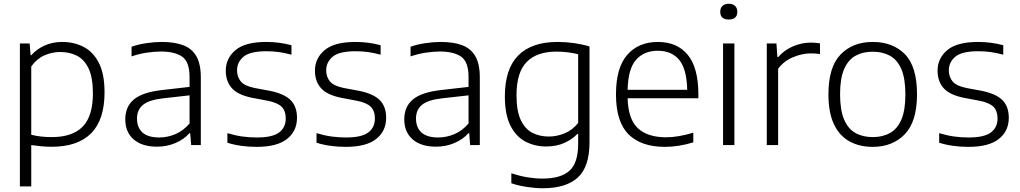

<svg xmlns="http://www.w3.org/2000/svg" viewBox="-20 -773 5436 1023"><path d="M86 220V-541.5H138L143 -479H147Q175 -511 217.2 -530.2Q259.5 -549.5 311.5 -549.5Q374.5 -549.5 425.5 -523.2Q476.5 -497 506.8 -438Q537 -379 537 -281Q537 -134.5 465.5 -62.8Q394 9 255.5 9Q226.5 9 198.2 6.2Q170 3.5 146.5 0V220ZM256 -42.5Q365.5 -42.5 420.2 -98Q475 -153.5 475 -275.5Q475 -359.5 452.2 -407.8Q429.5 -456 390.2 -476Q351 -496 300.5 -496Q258 -496 217.2 -478.2Q176.5 -460.5 146.5 -419V-55Q195 -42.5 256 -42.5Z M817 8.5Q737 8.5 692.2 -30.2Q647.5 -69 647.5 -137Q647.5 -205.5 694.2 -243.8Q741 -282 845.5 -293.5L990 -310V-362.5Q990 -443.5 950.8 -471Q911.5 -498.5 837 -498.5Q803.5 -498.5 762.8 -492.5Q722 -486.5 681 -472.5V-524Q716 -536.5 759.5 -543Q803 -549.5 842 -549.5Q909.5 -549.5 955.8 -532.2Q1002 -515 1026 -473.8Q1050 -432.5 1050 -360.5V0H998.5L993.5 -63H989Q960 -30 914.5 -10.8Q869 8.5 817 8.5ZM710 -141.5Q710 -93.5 739.2 -67Q768.5 -40.5 828.5 -40.5Q872 -40.5 914.2 -58.2Q956.5 -76 990 -115V-265L848 -249Q773.5 -240.5 741.8 -214.2Q710 -188 710 -141.5Z M1348 9.5Q1305 9.5 1266.5 4.2Q1228 -1 1191.5 -12.5V-63.5Q1235 -50.5 1272.5 -45.5Q1310 -40.5 1349.5 -40.5Q1431 -40.5 1466.8 -67Q1502.5 -93.5 1502.5 -141.5Q1502.5 -182 1480.8 -204Q1459 -226 1404.5 -236.5L1325.5 -251.5Q1248.5 -266.5 1215.8 -302.8Q1183 -339 1183 -396.5Q1183 -462.5 1234.8 -506Q1286.5 -549.5 1398.5 -549.5Q1469 -549.5 1533 -532V-481.5Q1496.5 -491.5 1465 -495.8Q1433.5 -500 1399.5 -500Q1312 -500 1277.5 -470.8Q1243 -441.5 1243 -398.5Q1243 -363.5 1263 -339.2Q1283 -315 1337.5 -304L1416 -289.5Q1494 -274 1528.2 -239.8Q1562.5 -205.5 1562.5 -145.5Q1562.5 -74.5 1509.2 -32.5Q1456 9.5 1348 9.5Z M1823 9.5Q1780 9.5 1741.5 4.2Q1703 -1 1666.5 -12.5V-63.5Q1710 -50.5 1747.5 -45.5Q1785 -40.5 1824.5 -40.5Q1906 -40.5 1941.8 -67Q1977.5 -93.5 1977.5 -141.5Q1977.5 -182 1955.8 -204Q1934 -226 1879.5 -236.5L1800.5 -251.5Q1723.5 -266.5 1690.8 -302.8Q1658 -339 1658 -396.5Q1658 -462.5 1709.8 -506Q1761.5 -549.5 1873.5 -549.5Q1944 -549.5 2008 -532V-481.5Q1971.5 -491.5 1940 -495.8Q1908.5 -500 1874.5 -500Q1787 -500 1752.5 -470.8Q1718 -441.5 1718 -398.5Q1718 -363.5 1738 -339.2Q1758 -315 1812.5 -304L1891 -289.5Q1969 -274 2003.2 -239.8Q2037.5 -205.5 2037.5 -145.5Q2037.5 -74.5 1984.2 -32.5Q1931 9.5 1823 9.5Z M2303.5 8.5Q2223.5 8.5 2178.8 -30.2Q2134 -69 2134 -137Q2134 -205.5 2180.8 -243.8Q2227.5 -282 2332 -293.5L2476.5 -310V-362.5Q2476.5 -443.5 2437.2 -471Q2398 -498.5 2323.5 -498.5Q2290 -498.5 2249.2 -492.5Q2208.5 -486.5 2167.5 -472.5V-524Q2202.5 -536.5 2246 -543Q2289.5 -549.5 2328.5 -549.5Q2396 -549.5 2442.2 -532.2Q2488.5 -515 2512.5 -473.8Q2536.5 -432.5 2536.5 -360.5V0H2485L2480 -63H2475.5Q2446.5 -30 2401 -10.8Q2355.5 8.5 2303.5 8.5ZM2196.5 -141.5Q2196.5 -93.5 2225.8 -67Q2255 -40.5 2315 -40.5Q2358.5 -40.5 2400.8 -58.2Q2443 -76 2476.5 -115V-265L2334.5 -249Q2260 -240.5 2228.2 -214.2Q2196.5 -188 2196.5 -141.5Z M2872 230Q2833.5 230 2788.2 223.2Q2743 216.5 2704.5 203.5V150.5Q2750 165 2791 171.8Q2832 178.5 2870 178.5Q2967.5 178.5 3014 137Q3060.5 95.5 3060.5 -7V-59.5H3056.5Q3028 -29.5 2985.8 -11Q2943.5 7.5 2890 7.5Q2829 7.5 2779 -19Q2729 -45.5 2699.5 -104Q2670 -162.5 2670 -259.5Q2670 -405.5 2741.2 -477.5Q2812.5 -549.5 2950.5 -549.5Q3040 -549.5 3121 -525.5V-15.5Q3121 116 3058.5 173Q2996 230 2872 230ZM2904 -45.5Q2947 -45.5 2988.8 -62.8Q3030.5 -80 3060.5 -118V-484Q3038 -490 3008.2 -494Q2978.5 -498 2945 -498Q2840 -498 2786 -442.5Q2732 -387 2732 -265.5Q2732 -182 2754.5 -134Q2777 -86 2815.8 -65.8Q2854.5 -45.5 2904 -45.5Z M3522.5 9.5Q3396.5 9.5 3329.2 -57Q3262 -123.5 3262 -270.5Q3262 -412 3322 -480.8Q3382 -549.5 3485.5 -549.5Q3588 -549.5 3644.5 -480.8Q3701 -412 3701 -269.5V-249.5H3324Q3327 -137.5 3379 -89.5Q3431 -41.5 3529 -41.5Q3562.5 -41.5 3598.2 -47.8Q3634 -54 3674 -66V-14.5Q3595.5 9.5 3522.5 9.5ZM3485 -502.5Q3411 -502.5 3368.8 -454.2Q3326.5 -406 3324 -294.5H3641.5Q3639 -405.5 3598.8 -454Q3558.5 -502.5 3485 -502.5Z M3832.5 0V-541.5H3893V0ZM3863 -669Q3817.5 -669 3817.5 -710.5Q3817.5 -730 3829.5 -741.5Q3841.5 -753 3863 -753Q3884.5 -753 3896.5 -741.5Q3908.5 -730 3908.5 -710.5Q3908.5 -669 3863 -669Z M4065.5 0V-541.5H4117L4122 -469H4126.5Q4157.5 -505.5 4204.5 -525.8Q4251.5 -546 4299.5 -546Q4326 -546 4349 -542V-485Q4336.5 -487 4324 -487.8Q4311.5 -488.5 4297.5 -488.5Q4255.5 -488.5 4206.8 -468.8Q4158 -449 4126 -407V0Z M4630 9.5Q4559 9.5 4506 -19.8Q4453 -49 4423.5 -110.8Q4394 -172.5 4394 -270.5Q4394 -416 4458.8 -482.8Q4523.5 -549.5 4630 -549.5Q4737.5 -549.5 4801.8 -483.8Q4866 -418 4866 -270.5Q4866 -125.5 4801 -58Q4736 9.5 4630 9.5ZM4630 -42.5Q4683 -42.5 4722.2 -64.5Q4761.5 -86.5 4782.8 -136.2Q4804 -186 4804 -269.5Q4804 -354 4782.8 -404Q4761.5 -454 4722.2 -475.8Q4683 -497.5 4630 -497.5Q4577 -497.5 4538 -475.8Q4499 -454 4477.5 -404.5Q4456 -355 4456 -271.5Q4456 -187 4477.2 -136.8Q4498.5 -86.5 4537.8 -64.5Q4577 -42.5 4630 -42.5Z M5140.5 9.5Q5097.5 9.5 5059 4.2Q5020.5 -1 4984 -12.5V-63.5Q5027.5 -50.5 5065 -45.5Q5102.5 -40.5 5142 -40.5Q5223.5 -40.5 5259.2 -67Q5295 -93.5 5295 -141.5Q5295 -182 5273.2 -204Q5251.5 -226 5197 -236.5L5118 -251.5Q5041 -266.5 5008.2 -302.8Q4975.5 -339 4975.5 -396.5Q4975.5 -462.5 5027.2 -506Q5079 -549.5 5191 -549.5Q5261.5 -549.5 5325.5 -532V-481.5Q5289 -491.5 5257.5 -495.8Q5226 -500 5192 -500Q5104.5 -500 5070 -470.8Q5035.5 -441.5 5035.5 -398.5Q5035.5 -363.5 5055.5 -339.2Q5075.5 -315 5130 -304L5208.5 -289.5Q5286.5 -274 5320.8 -239.8Q5355 -205.5 5355 -145.5Q5355 -74.5 5301.8 -32.5Q5248.5 9.5 5140.5 9.5Z"/></svg>

Font: Encode Sans SmExp Lt
Style: Regular
Weight: 300
Width: 6
Designer: Multiple Designers
Foundry: Impallari Type
Version: Version 3.002; ttfautohint (v1.8.3) -l 8 -r 50 -G 200 -x 14 